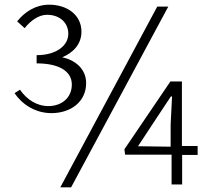

<svg xmlns="http://www.w3.org/2000/svg" viewBox="-20 -761 927 818"><path d="M42 -364C73 -318 129 -279 199 -279C281 -279 347 -327 347 -407C347 -469 298 -506 245 -517C291 -536 327 -572 327 -626C327 -698 265 -741 190 -741C132 -741 86 -711 53 -670L85 -641C111 -674 146 -698 180 -698C235 -698 271 -664 271 -617C271 -568 222 -526 136 -526V-491C229 -491 286 -459 286 -401C286 -343 241 -309 186 -309C136 -309 93 -338 65 -379ZM237 37H283L697 -733H650ZM513 -102H711V25H756V-101H822V-139H755V-414H706L510 -125ZM568 -138 647 -258 708 -350H713L707 -231V-136Z"/></svg>

Font: GenEiGothic-pro-Light
Style: Regular
Weight: 300
Designer: Ryoko NISHIZUKA (kana & ideographs); Paul D. Hunt (Latin, Greek & Cyrillic); Wenlong ZHANG (bopomofo); Sandoll Communica
Foundry: Adobe Systems Incorporated; o_tamon
Version: Version 1.000.140830